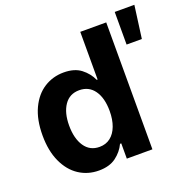

<svg xmlns="http://www.w3.org/2000/svg" viewBox="-132 -869 987 1005"><g transform="rotate(-20 361.0 -367.0)"><path d="M36.1 -264.6Q36.1 -352.5 64.9 -413.8Q93.8 -475.1 142.8 -506.1Q191.9 -537.1 252 -537.1Q312 -537.1 348.1 -509.3Q384.3 -481.4 402.3 -441.4H407.2V-707H551.8V0H409.2V-85H402.3Q383.8 -45.4 347.2 -18.3Q310.5 8.8 252 8.8Q190.4 8.8 141.6 -23.2Q92.8 -55.2 64.5 -116.9Q36.1 -178.7 36.1 -264.6ZM410.2 -265.6Q410.2 -337.9 380.4 -379.9Q350.6 -421.9 296.9 -421.9Q243.2 -421.9 213.9 -379.4Q184.6 -336.9 184.6 -265.6Q184.6 -193.4 213.9 -149.9Q243.2 -106.4 296.9 -106.4Q332.5 -106.4 357.9 -126.2Q383.3 -146 396.7 -181.9Q410.2 -217.8 410.2 -265.6ZM612.3 -743.2H721.7L697.3 -561.5H612.3Z"/></g></svg>

Font: Pretendard Std
Style: Bold
Weight: 700
Designer: Base glyphs from Inter by Rasmus Andersson; Hangeul glyphs from Noto Sans CJK(Source Han Sans) by Jang Soo-young and Kan
Foundry: Kil Hyung-jin
Version: Version 1.309